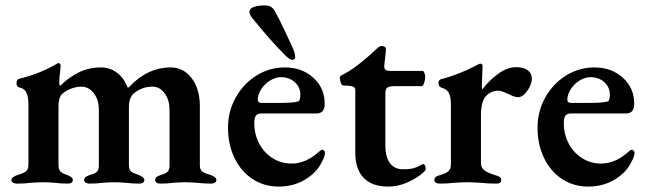

<svg xmlns="http://www.w3.org/2000/svg" viewBox="-20 -675 2388 709"><path d="M22 -10Q22 -21 45 -29Q66 -35 75.5 -42Q85 -49 85 -67V-291Q85 -317 77.5 -333Q70 -349 51 -352Q41 -354 41 -369Q41 -381 50 -384Q122 -401 184 -436Q192 -442 196 -442Q200 -442 202 -439Q204 -436 204 -432L202 -410Q201 -403 200 -393Q199 -383 199 -371Q199 -361 201 -359H203Q235 -390 271.5 -408Q308 -426 354 -426Q386 -426 412 -406.5Q438 -387 451 -352H455Q524 -426 610 -426Q658 -426 688 -386Q718 -346 718 -284V-66Q718 -48 727 -41.5Q736 -35 757 -29Q779 -22 779 -10Q779 -4 773.5 -0.5Q768 3 760 3Q731 3 708 0Q680 -2 663 -2Q646 -2 620 0Q599 3 571 3Q563 3 558 -0.5Q553 -4 553 -10Q553 -18 558 -21.5Q563 -25 574 -29Q590 -33 598 -40Q606 -47 606 -63V-269Q606 -306 588 -330.5Q570 -355 543 -355Q505 -355 475 -331Q456 -315 456 -279V-66Q456 -48 464.5 -41.5Q473 -35 492 -29Q513 -21 513 -10Q513 -4 508 -0.5Q503 3 495 3Q468 3 445 0Q419 -2 402 -2Q385 -2 359 0Q337 3 309 3Q302 3 296.5 -0.5Q291 -4 291 -10Q291 -17 296 -21Q301 -25 312 -29Q329 -33 337 -40Q345 -47 345 -63V-269Q345 -306 327 -330Q309 -354 282 -355Q245 -355 213 -331Q196 -319 196 -281V-66Q196 -49 203.5 -41.5Q211 -34 228 -29Q249 -21 249 -10Q249 -4 244 -0.5Q239 3 231 3Q203 3 182 0Q156 -2 139 -2Q122 -2 94 0Q72 3 42 3Q34 3 28 -0.5Q22 -4 22 -10Z M822 -204Q822 -264 850.5 -315Q879 -366 927 -396Q975 -426 1032 -426Q1095 -426 1137 -388Q1179 -350 1179 -292Q1179 -274 1171.5 -265Q1164 -256 1148 -256H945Q931 -256 925 -248Q919 -240 919 -221Q919 -179 937 -145Q955 -111 986.5 -91Q1018 -71 1057 -71Q1109 -71 1157 -114Q1165 -122 1170 -122Q1174 -122 1177 -118.5Q1180 -115 1180 -110Q1180 -97 1168 -76Q1150 -38 1107 -12Q1064 14 1009 14Q955 14 912.5 -14Q870 -42 846 -91.5Q822 -141 822 -204ZM1016 -295Q1060 -295 1080 -300Q1089 -302 1089 -326Q1089 -353 1068.5 -371.5Q1048 -390 1018 -390Q997 -390 977 -377.5Q957 -365 944.5 -345.5Q932 -326 932 -307Q932 -295 946 -295ZM1032 -472Q979 -525 911 -609Q901 -622 901 -632Q901 -643 917 -649Q933 -655 957 -655Q971 -655 980 -650Q989 -645 996 -632Q1009 -609 1032 -560.5Q1055 -512 1066 -486Q1070 -474 1070 -465Q1070 -454 1060 -454Q1050 -454 1032 -472Z M1292 -111V-342Q1292 -351 1285 -354.5Q1278 -358 1260 -359H1249Q1243 -359 1239 -368Q1235 -377 1235 -387Q1235 -394 1241 -397Q1271 -411 1306.5 -439Q1342 -467 1368 -492Q1370 -494 1376 -499.5Q1382 -505 1390 -505Q1407 -505 1405 -488L1399 -433V-429Q1399 -420 1405 -416.5Q1411 -413 1424 -413H1541Q1544 -413 1547 -406Q1550 -399 1550 -392Q1550 -379 1546 -368Q1542 -357 1538 -357H1443Q1419 -357 1411 -352Q1403 -347 1403 -331V-139Q1403 -95 1420 -72.5Q1437 -50 1468 -50Q1494 -50 1508 -54Q1522 -58 1537 -67Q1539 -69 1543 -69Q1547 -69 1549.5 -63.5Q1552 -58 1552 -50Q1552 -44 1531 -28Q1510 -12 1478.5 1Q1447 14 1414 14Q1354 14 1323 -18Q1292 -50 1292 -111Z M1584 -10Q1584 -18 1589.5 -22Q1595 -26 1607 -29Q1628 -35 1636.5 -43.5Q1645 -52 1645 -67V-292Q1645 -317 1637.5 -331.5Q1630 -346 1611 -351Q1599 -355 1599 -368Q1599 -380 1610 -383Q1639 -390 1674.5 -404Q1710 -418 1734 -431Q1750 -440 1754 -440Q1762 -440 1762 -430L1759 -352Q1759 -350 1760 -348Q1761 -346 1762 -346Q1788 -380 1821 -403.5Q1854 -427 1886 -427Q1914 -427 1929 -415.5Q1944 -404 1944 -385Q1944 -364 1927.5 -340Q1911 -316 1892 -316Q1881 -316 1857 -328Q1831 -340 1821 -340Q1792 -340 1774 -319.5Q1756 -299 1756 -249V-73Q1756 -56 1768 -46.5Q1780 -37 1809 -28Q1821 -25 1826 -21Q1831 -17 1831 -10Q1831 3 1813 3Q1782 3 1755 0Q1721 -2 1704 -2Q1689 -2 1657 0Q1633 3 1604 3Q1595 3 1589.5 -0.5Q1584 -4 1584 -10Z M1965 -204Q1965 -264 1993.5 -315Q2022 -366 2070 -396Q2118 -426 2175 -426Q2238 -426 2280 -388Q2322 -350 2322 -292Q2322 -274 2314.5 -265Q2307 -256 2291 -256H2088Q2074 -256 2068 -248Q2062 -240 2062 -221Q2062 -179 2080 -145Q2098 -111 2129.5 -91Q2161 -71 2200 -71Q2252 -71 2300 -114Q2308 -122 2313 -122Q2317 -122 2320 -118.5Q2323 -115 2323 -110Q2323 -97 2311 -76Q2293 -38 2250 -12Q2207 14 2152 14Q2098 14 2055.5 -14Q2013 -42 1989 -91.5Q1965 -141 1965 -204ZM2159 -295Q2203 -295 2223 -300Q2232 -302 2232 -326Q2232 -353 2211.5 -371.5Q2191 -390 2161 -390Q2140 -390 2120 -377.5Q2100 -365 2087.5 -345.5Q2075 -326 2075 -307Q2075 -295 2089 -295Z"/></svg>

Font: EB Garamond SemiBold
Style: Regular
Weight: 600
Designer: Georg Duffner and Octavio Pardo
Foundry: Georg Duffner
Version: Version 1.000